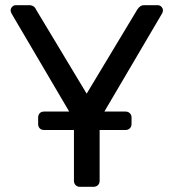

<svg xmlns="http://www.w3.org/2000/svg" viewBox="-20 -720 687 740"><path d="M150 -219Q139 -219 133 -225.5Q127 -232 127 -242V-267Q127 -277 133 -283.5Q139 -290 150 -290H464Q474 -290 480.5 -283.5Q487 -277 487 -267V-242Q487 -232 480.5 -225.5Q474 -219 464 -219ZM288 0Q278 0 271.5 -6.5Q265 -13 265 -23V-259L25 -667Q24 -670 22.5 -673Q21 -676 21 -680Q21 -688 27 -694Q33 -700 41 -700H93Q102 -700 109 -695.5Q116 -691 119 -683L314 -359L509 -683Q514 -691 520.5 -695.5Q527 -700 536 -700H588Q596 -700 602 -694Q608 -688 608 -680Q608 -676 607 -673Q606 -670 604 -667L364 -259V-23Q364 -13 357.5 -6.5Q351 0 340 0Z"/></svg>

Font: DVN-Rubik
Style: Regular
Weight: 400
Designer: Hubert and Fischer
Foundry: Hubert & Fischer
Version: Version 2.102